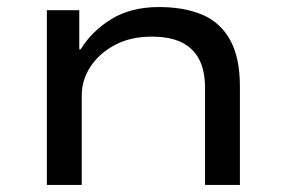

<svg xmlns="http://www.w3.org/2000/svg" viewBox="-20 -525 813 545"><path d="M113 0V-496H205V-385H209Q241 -437 296.5 -471Q352 -505 431 -505Q502 -505 553.5 -483.5Q605 -462 633 -412Q661 -362 661 -279V0H562V-275Q562 -325 545 -357Q528 -389 495 -405Q462 -421 410 -421Q351 -421 306.5 -397.5Q262 -374 237 -336Q212 -298 212 -254V0Z"/></svg>

Font: Nunito Sans 7pt Expanded
Style: Regular
Weight: 400
Width: 7
Designer: Vernon Adams
Foundry: Vernon Adams
Version: Version 3.101;gftools[0.9.27]